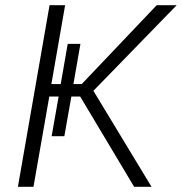

<svg xmlns="http://www.w3.org/2000/svg" viewBox="-20 -720 701 740"><path d="M497 0H564L340 -370L661 -700H584L295 -396H263L290 -551H241L214 -396H178L231 -700H171L49 0H109L170 -348H206L179 -195H228L255 -348H289Z"/></svg>

Font: Fixel Text 20240404 Light
Style: Italic
Weight: 300
Width: 4
Italic angle: -10°
Designer: AlfaBravo + MacPaw
Foundry: Kyrylo Tkachov, Marchela Mozhyna, Serhii Makarenko, Maria Weinstein, Zakhar Kryvoshyya
Version: Version 1.211;Glyphs 3.2 (3225)